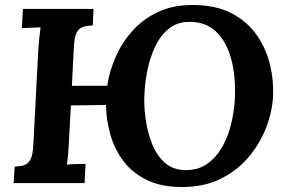

<svg xmlns="http://www.w3.org/2000/svg" viewBox="-20 -736 1150 772"><path d="M712 16Q629 16 571 -12Q513 -40 477 -87.5Q441 -135 424 -194Q407 -253 406 -314L265 -312L257 -164Q256 -137 253.5 -112Q251 -87 249 -74Q265 -76 289.5 -76.5Q314 -77 324 -77L320 0H35L39 -66Q61 -67 77 -72Q93 -77 102.5 -95Q112 -113 114 -153L134 -536Q136 -563 138.5 -588Q141 -613 143 -626Q127 -625 103 -624.5Q79 -624 68 -623L72 -700H356L353 -634Q331 -633 314.5 -628Q298 -623 288.5 -605.5Q279 -588 277 -547L269 -391H411Q420 -450 445.5 -508Q471 -566 513.5 -613Q556 -660 616 -688Q676 -716 754 -716Q847 -716 910.5 -683Q974 -650 1012 -595.5Q1050 -541 1065.5 -476.5Q1081 -412 1078 -350Q1075 -288 1050.5 -224Q1026 -160 980.5 -105.5Q935 -51 868 -17.5Q801 16 712 16ZM727 -52Q779 -52 815 -78.5Q851 -105 874.5 -147Q898 -189 909.5 -238Q921 -287 924 -333Q929 -424 910.5 -495.5Q892 -567 849 -608.5Q806 -650 737 -648Q691 -647 658 -620Q625 -593 604.5 -550Q584 -507 573.5 -457.5Q563 -408 561 -362Q558 -315 565 -261.5Q572 -208 590.5 -160Q609 -112 642.5 -82Q676 -52 727 -52Z"/></svg>

Font: Lora
Style: Bold Italic
Weight: 700
Italic angle: -3°
Designer: Olga Karpushina, Alexei Vanyashin (Cyrillic)
Foundry: Cyreal
Version: Version 3.004